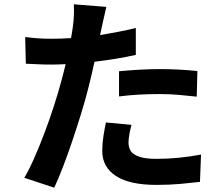

<svg xmlns="http://www.w3.org/2000/svg" viewBox="-20 -827 1040 892"><path d="M533 -379V-496Q574 -500 624.5 -503Q675 -506 723 -506Q810 -506 897 -497L894 -378Q857 -382 813 -386Q769 -390 724 -390Q672 -390 626 -387.5Q580 -385 533 -379ZM611 -697V-572Q567 -562 517.5 -554Q468 -546 419 -540Q412 -508 404.5 -475.5Q397 -443 389 -413Q376 -361 357 -299.5Q338 -238 317 -175.5Q296 -113 274 -55.5Q252 2 232 45L93 -1Q115 -38 139 -92.5Q163 -147 186.5 -209Q210 -271 230 -333Q250 -395 264 -447Q269 -466 274.5 -487Q280 -508 285 -529Q268 -528 251.5 -527.5Q235 -527 220 -527Q184 -527 155 -528.5Q126 -530 100 -531L97 -655Q135 -650 163 -648.5Q191 -647 222 -647Q265 -647 310 -650Q316 -683 319 -707Q323 -735 323.5 -762.5Q324 -790 323 -807L474 -795Q469 -775 463 -746.5Q457 -718 453 -702L445 -664Q487 -671 528.5 -679Q570 -687 611 -697ZM472 -258 591 -247Q585 -226 581 -203Q577 -180 577 -164Q577 -142 587.5 -125.5Q598 -109 626.5 -99Q655 -89 708 -89Q758 -89 809.5 -94Q861 -99 914 -109L909 18Q867 23 816.5 27.5Q766 32 707 32Q582 32 518.5 -9.5Q455 -51 455 -126Q455 -160 460.5 -194.5Q466 -229 472 -258Z"/></svg>

Font: Noto IKEA Simplified Chinese
Style: Bold
Weight: 700
Designer: Monotype Design Team
Foundry: Monotype Imaging Inc.
Version: Version 1.100